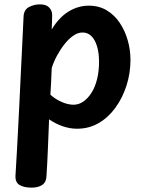

<svg xmlns="http://www.w3.org/2000/svg" viewBox="-20 -576 658 880"><path d="M125 284Q89 284 69 271.5Q49 259 51 228Q55 170 57.5 117.5Q60 65 63 13Q66 -39 68.5 -94Q71 -149 74 -210Q77 -271 80.5 -342.5Q84 -414 88 -499Q89 -531 112.5 -543.5Q136 -556 163 -556Q192 -556 205.5 -541.5Q219 -527 219 -508Q219 -494 218.5 -479Q218 -464 217 -441Q250 -496 294 -523Q338 -550 387 -550Q434 -550 469.5 -528.5Q505 -507 529 -471Q553 -435 565.5 -391Q578 -347 578 -302Q578 -241 560 -184.5Q542 -128 509.5 -83Q477 -38 432.5 -12Q388 14 333 14Q300 14 267 2.5Q234 -9 205 -29Q202 42 199.5 106Q197 170 193 232Q192 259 173.5 271.5Q155 284 125 284ZM317 -96Q341 -96 362 -110.5Q383 -125 399.5 -151Q416 -177 425 -213.5Q434 -250 434 -294Q434 -322 429 -346.5Q424 -371 414.5 -389Q405 -407 391 -417Q377 -427 358 -427Q337 -427 316 -412.5Q295 -398 276 -374Q257 -350 241.5 -321.5Q226 -293 217 -264Q216 -233 214.5 -203.5Q213 -174 211 -142Q234 -121 263 -108.5Q292 -96 317 -96Z"/></svg>

Font: Playpen Sans SemiBold
Style: Regular
Weight: 600
Designer: Laura Meseguer, Veronika Burian, José Scaglione
Foundry: TypeTogether
Version: Version 1.001